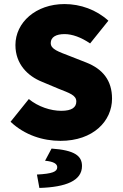

<svg xmlns="http://www.w3.org/2000/svg" viewBox="-20 -682 604 946"><path d="M278 12C440 12 532 -86 532 -196C532 -286 486 -342 405 -374L326 -405C267 -428 230 -439 230 -470C230 -499 256 -514 298 -514C336 -514 380 -498 424 -468L514 -580C455 -634 376 -662 298 -662C156 -662 56 -571 56 -460C56 -366 117 -307 187 -279L268 -245C323 -223 356 -213 356 -182C356 -153 334 -136 282 -136C230 -136 168 -156 122 -194L32 -82C102 -16 192 12 278 12ZM174 244C306 240 384 208 384 136C384 86 348 58 234 50L202 110C246 114 262 126 262 142C262 164 238 174 162 178Z"/></svg>

Font: Source Sans Pro Black
Style: Regular
Weight: 900
Designer: Paul D. Hunt
Foundry: Adobe Systems Incorporated
Version: Version 3.006;hotconv 1.0.111;makeotfexe 2.5.65597